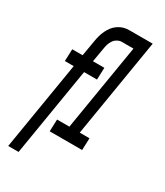

<svg xmlns="http://www.w3.org/2000/svg" viewBox="-226 -825 952 1108"><g transform="rotate(30 250.0 -271.0)"><path d="M23 193 120 -395H61L64 -475H133L151 -580Q154 -599 159 -617Q164 -635 172.5 -653Q181 -671 193 -686.5Q205 -702 222 -713.5Q239 -725 257 -730Q275 -735 293 -735H450L342 -80H407L404 0H188L191 -80H273L368 -655H290Q276 -655 261.5 -647Q247 -639 238 -625.5Q229 -612 224.5 -597Q220 -582 218 -567L202 -475H278L275 -395H189L92 193Z"/></g></svg>

Font: Iosevka SS18 Medium
Style: Italic
Weight: 500
Italic angle: -9°
Monospace: yes
Designer: Belleve Invis
Foundry: Belleve Invis
Version: Version 25.1.1; ttfautohint (v1.8.4)